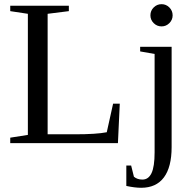

<svg xmlns="http://www.w3.org/2000/svg" viewBox="-20 -682 929 915"><path d="M308.1 -628.9 207 -616.2V-42H335.9Q439.9 -42 488.8 -51.8L519 -188H550.8L542 0H28.8V-25.9L112.8 -39.1V-616.2L28.8 -628.9V-654.8H308.1ZM802.7 -608.9Q802.7 -587.4 787.1 -571.8Q771.5 -556.2 750 -556.2Q728 -556.2 712.4 -571.8Q696.8 -587.4 696.8 -608.9Q696.8 -630.9 712.4 -646.5Q728 -662.1 750 -662.1Q771.5 -662.1 787.1 -646.5Q802.7 -630.9 802.7 -608.9ZM797.9 19Q797.9 114.3 761 163.6Q724.1 212.9 652.8 212.9Q622.6 212.9 582 204.1V106.9H605L618.2 160.2Q634.3 173.8 658.7 173.8Q687.5 173.8 702.1 143.1Q716.8 112.3 716.8 43.9V-424.8L647.9 -437V-459H797.9Z"/></svg>

Font: Times New Roman
Style: Regular
Weight: 400
Designer: Steve Matteson
Foundry: Ascender Corporation
Version: Version 2.00.3